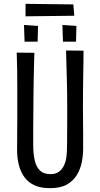

<svg xmlns="http://www.w3.org/2000/svg" viewBox="-20 -970 522 1000"><path d="M241 10Q192 10 159.5 -5Q127 -20 107 -47.5Q87 -75 78 -111.5Q69 -148 69 -191Q69 -226 69.5 -269Q70 -312 70 -355Q70 -398 70 -432Q70 -477 70 -520Q70 -563 69.5 -606.5Q69 -650 67 -696L159 -695Q158 -662 157 -625.5Q156 -589 155.5 -553Q155 -517 154.5 -484.5Q154 -452 154 -426Q154 -397 153.5 -366.5Q153 -336 153 -307Q153 -278 153 -254.5Q153 -231 153 -216Q153 -168 161 -134Q169 -100 188.5 -81.5Q208 -63 243 -63Q270 -63 287 -75.5Q304 -88 313.5 -108.5Q323 -129 326 -153.5Q329 -178 329 -203Q329 -213 329.5 -242Q330 -271 330 -317Q330 -363 330 -424Q330 -488 328.5 -540.5Q327 -593 326 -634.5Q325 -676 324 -707L415 -706Q415 -673 414.5 -642.5Q414 -612 413.5 -580Q413 -548 412.5 -510Q412 -472 412 -422Q413 -337 413 -276.5Q413 -216 413 -193Q413 -161 406 -125.5Q399 -90 380.5 -59Q362 -28 328.5 -9Q295 10 241 10ZM113 -885V-950L362 -947L367 -888ZM176 -753H108L105 -840L178 -835ZM376 -753H308L305 -840L378 -835Z"/></svg>

Font: Truculenta Medium
Style: Regular
Weight: 500
Version: Version 1.002